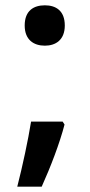

<svg xmlns="http://www.w3.org/2000/svg" viewBox="-20 -554 338 723"><path d="M73 -458C73 -404 107 -382 149 -382C190 -382 224 -404 224 -458C224 -514 190 -534 149 -534C107 -534 73 -514 73 -458ZM216 -96H97C86 -27 65 71 45 149H137C170 76 205 -15 223 -85Z"/></svg>

Font: Noto Sans Sinhala SemiBold
Style: Regular
Weight: 600
Designer: Jelle Bosma - Monotype Design Team
Foundry: Monotype Imaging Inc.
Version: Version 2.006